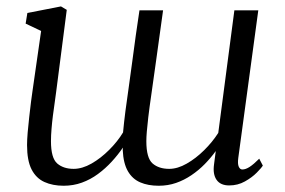

<svg xmlns="http://www.w3.org/2000/svg" viewBox="-20 -584 911 614"><path d="M159.5 -289.5Q157.5 -274.5 154.8 -255Q152 -235.5 149.2 -214.2Q146.5 -193 144.8 -172Q143 -151 143 -132.5Q143 -78.5 163 -61.2Q183 -44 215.5 -44Q243 -44 272.8 -61Q302.5 -78 329.2 -104.8Q356 -131.5 373.5 -160.5Q376.5 -193 381.2 -229.5Q386 -266 391 -300Q397 -343 402.8 -386Q408.5 -429 414.2 -470.5Q420 -512 426 -551H501.5Q488.5 -458 479.5 -392.2Q470.5 -326.5 464 -282Q457.5 -237.5 454.2 -209.2Q451 -181 449.5 -163.2Q448 -145.5 448 -132.5Q448 -78.5 468 -61.2Q488 -44 521 -44Q548 -44 577.2 -60.8Q606.5 -77.5 633 -103.8Q659.5 -130 678 -159L729.5 -551H806L742 -79Q739.5 -60 743.5 -51Q747.5 -42 755 -42Q765.5 -42 778.2 -50.2Q791 -58.5 809 -76.5L820.5 -54.5Q816.5 -47.5 801.2 -32Q786 -16.5 763.2 -3.8Q740.5 9 713 9Q685 9 672.5 -9Q660 -27 664.5 -58.5L670 -101Q654.5 -79.5 635 -59.5Q615.5 -39.5 592.2 -23.8Q569 -8 543 1Q517 10 487.5 10Q453.5 10 428.5 -0.8Q403.5 -11.5 389 -36.5Q374.5 -61.5 372.5 -104L373 -112Q357 -88.5 337 -66.8Q317 -45 293.2 -27.5Q269.5 -10 242 0Q214.5 10 183.5 10Q148.5 10 122 -2Q95.5 -14 81 -42.2Q66.5 -70.5 66.5 -120Q66.5 -136.5 68.5 -160.5Q70.5 -184.5 73.5 -210.2Q76.5 -236 79.2 -258.5Q82 -281 84 -293.5L111.5 -485L62 -508.5L67.5 -542.5L175 -563.5L193.5 -552.5Z"/></svg>

Font: Merriweather 28pt Light
Style: Italic
Weight: 300
Italic angle: -7.8°
Version: Version 2.101